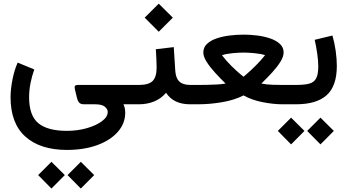

<svg xmlns="http://www.w3.org/2000/svg" viewBox="-20 -579 1928 1066"><path d="M170.4 -193.4Q157.2 -156.7 149.4 -117.7Q141.6 -78.6 141.6 -39.1Q141.6 63 193.1 105.2Q244.6 147.5 351.1 147.5Q410.2 147.5 462.2 132.6Q514.2 117.7 546.1 93.8Q578.1 69.8 578.1 42.5Q578.1 26.9 562 13.4Q545.9 0 507.8 0H446.3Q427.7 0 419.4 -9.5Q411.1 -19 407.7 -33.7L396 -82.5Q392.6 -97.2 396.5 -102.3Q400.4 -107.4 413.1 -107.4H711.4V0H665.5Q672.4 16.1 673.8 26.9Q675.3 37.6 675.3 45.9Q675.3 106.9 633.5 153.8Q591.8 200.7 518.8 227.1Q445.8 253.4 351.6 253.4Q203.6 253.4 121.1 179.7Q38.6 106 38.6 -39.6Q38.6 -83 49.1 -136.7Q59.6 -190.4 78.1 -231.4ZM355 393.1 428.7 319.3 502.9 393.1 428.7 467.8ZM191.9 393.1 265.6 319.3 339.8 393.1 265.6 467.8Z M1046.9 0H1035.2Q943.4 0 901.9 -64Q875.5 -32.2 836.7 -16.1Q797.9 0 751 0H691.9V-107.4H751Q806.2 -107.4 827.9 -129.9Q849.6 -152.3 849.6 -203.6Q849.6 -228 848.1 -254.4Q846.7 -280.8 845.2 -305.7L944.8 -317.4L953.1 -187Q955.6 -146 975.3 -126.7Q995.1 -107.4 1036.1 -107.4H1046.9ZM783.2 -481 861.3 -558.6 939.5 -481 861.3 -402.8Z M1431.2 -115.2Q1458.5 -109.4 1492.7 -108.4Q1526.9 -107.4 1547.4 -107.4H1569.8V0H1547.4Q1499 0 1439.2 -11.5Q1379.4 -22.9 1332 -49.3Q1281.7 -23.4 1213.6 -11.7Q1145.5 0 1079.6 0H1027.3V-107.4H1081.1Q1101.6 -107.4 1128.9 -107.9Q1156.2 -108.4 1183.8 -109.9Q1211.4 -111.3 1232.4 -115.2Q1201.2 -145.5 1172.9 -176.8Q1144.5 -208 1126.7 -236.6Q1108.9 -265.1 1108.9 -287.6Q1108.9 -316.4 1129.6 -335.7Q1150.4 -355 1183.8 -366.2Q1217.3 -377.4 1256.6 -382.1Q1295.9 -386.7 1333.5 -386.7Q1368.2 -386.7 1406.5 -382.1Q1444.8 -377.4 1478.5 -366.2Q1512.2 -355 1533.4 -335.7Q1554.7 -316.4 1554.7 -287.6Q1554.7 -265.1 1537.4 -236.8Q1520 -208.5 1491.7 -177.5Q1463.4 -146.5 1431.2 -115.2ZM1332 -287.1Q1308.6 -287.1 1272.9 -283.9Q1237.3 -280.8 1212.4 -272.5Q1236.3 -240.7 1264.2 -213.4Q1292 -186 1312 -169.4Q1332 -152.8 1332 -152.8Q1332 -152.8 1351.6 -169.7Q1371.1 -186.5 1398.9 -213.9Q1426.8 -241.2 1451.7 -272.9Q1426.3 -280.8 1391.1 -283.9Q1356 -287.1 1332 -287.1Z M1825.7 -381.8Q1837.4 -341.8 1843.8 -296.6Q1850.1 -251.5 1850.1 -212.9Q1850.1 -101.1 1793.7 -50.5Q1737.3 0 1623 0H1550.3V-107.4H1623Q1670.4 -107.4 1697.3 -114.7Q1724.1 -122.1 1735.6 -144.5Q1747.1 -167 1747.1 -211.4Q1747.1 -241.2 1741.2 -282Q1735.4 -322.8 1727.1 -357.9ZM1685.5 147.9 1759.3 74.2 1833.5 147.9 1759.3 222.7ZM1522.5 147.9 1596.2 74.2 1670.4 147.9 1596.2 222.7Z"/></svg>

Font: Vazir Medium FD
Style: Medium-FD
Weight: 500
Designer: Saber Rastikerdar
Foundry: Saber Rastikerdar
Version: Version 30.0.0